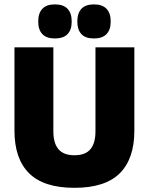

<svg xmlns="http://www.w3.org/2000/svg" viewBox="-20 -860 694 896"><path d="M327.5 16.5Q184.5 16.5 116 -51.2Q47.5 -119 47.5 -250V-639H229V-247.5Q229 -191.5 253 -163.5Q277 -135.5 327.5 -135.5Q378 -135.5 401.8 -163.5Q425.5 -191.5 425.5 -247.5V-639H607V-250Q607 -119 538.8 -51.2Q470.5 16.5 327.5 16.5ZM236 -680.5Q197 -680.5 177.8 -700.8Q158.5 -721 158.5 -757.5V-761.5Q158.5 -798.5 177.8 -819Q197 -839.5 236 -839.5Q276 -839.5 295.2 -819Q314.5 -798.5 314.5 -761.5V-757.5Q314.5 -721 295.2 -700.8Q276 -680.5 236 -680.5ZM418.5 -680.5Q379 -680.5 360 -700.8Q341 -721 341 -757.5V-761.5Q341 -798.5 360 -819Q379 -839.5 418.5 -839.5Q457.5 -839.5 477 -819Q496.5 -798.5 496.5 -761.5V-757.5Q496.5 -721 477 -700.8Q457.5 -680.5 418.5 -680.5Z"/></svg>

Font: Anek Gujarati ExtraBold
Style: Regular
Weight: 800
Version: Version 1.003